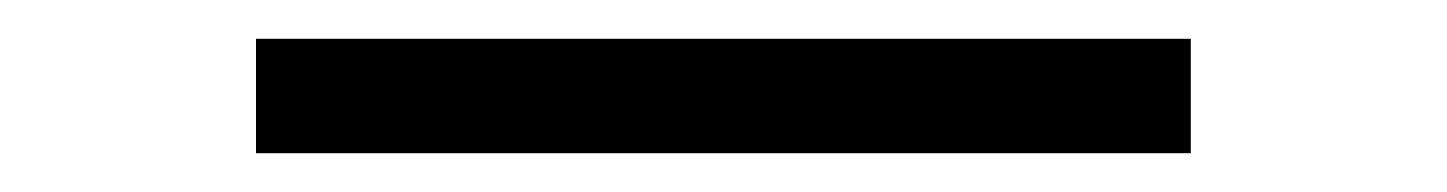

<svg xmlns="http://www.w3.org/2000/svg" viewBox="-20 -79 746 99"><path d="M112 -59H594V0H112Z"/></svg>

Font: Be Vietnam Light
Style: Regular
Weight: 300
Designer: Gabriel Lam
Foundry: TypeRant
Version: Version 4.000